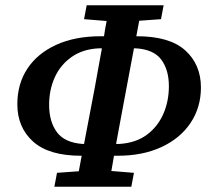

<svg xmlns="http://www.w3.org/2000/svg" viewBox="-20 -697 798 731"><path d="M450 -300Q443 -263 436 -225Q429 -187 422 -149H435Q497 -153 538.5 -183.5Q580 -214 601.5 -262.5Q623 -311 623 -369Q623 -431 594 -470Q565 -509 497 -513H490ZM294 -149H300L341 -364Q348 -402 354.5 -439Q361 -476 368 -513H356Q295 -510 252.5 -480Q210 -450 188.5 -402.5Q167 -355 167 -298Q167 -234 196.5 -194Q226 -154 294 -149ZM300 -624 310 -677H603L593 -624L510 -618L499 -559H501Q626 -559 685.5 -505Q745 -451 745 -364Q745 -288 705.5 -229Q666 -170 594.5 -137Q523 -104 428 -104H414Q412 -90 409 -75Q406 -60 404 -46L490 -39L480 14H187L197 -39L280 -45L291 -104H289Q166 -104 106 -158Q46 -212 46 -300Q46 -378 84.5 -436Q123 -494 194.5 -526.5Q266 -559 363 -559H376Q378 -573 380.5 -588Q383 -603 386 -617Z"/></svg>

Font: Source Serif 4 SmText Semibold
Style: Italic
Weight: 600
Italic angle: -12°
Designer: Frank Grießhammer
Foundry: Adobe
Version: Version 4.005;hotconv 1.1.0;makeotfexe 2.6.0